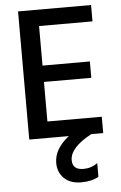

<svg xmlns="http://www.w3.org/2000/svg" viewBox="-61 -716 636 1006"><g transform="rotate(-5 257.0 -213.5)"><path d="M417 226Q381 247 324.5 247Q268 247 235.5 215.5Q203 184 203 135Q203 61 281 0H73V-674H457V-588H176V-380H425V-294H176V-86H462V0H399Q285 61 285 127Q285 178 343 178Q384 178 417 154Z"/></g></svg>

Font: Hind Colombo Medium
Style: Regular
Weight: 500
Designer: Jyotish Sonowal, Aditi Pimprikar
Foundry: Indian Type Foundry
Version: Version 1.000;PS 1.0;hotconv 1.0.86;makeotf.lib2.5.63406; tt